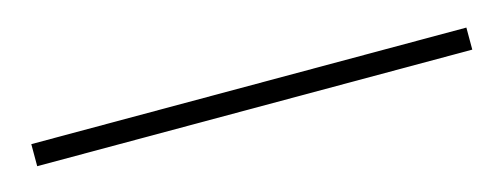

<svg xmlns="http://www.w3.org/2000/svg" viewBox="-20 -2 484 185"><g transform="rotate(-15 222.0 91.0)"><path d="M5.5 102.5V80.5H439.5V102.5Z"/></g></svg>

Font: Imbue 50pt ExtraLight
Style: Regular
Weight: 200
Designer: Tyler Finck
Foundry: Etcetera Type Company
Version: Version 1.102; ttfautohint (v1.8.3)